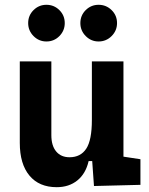

<svg xmlns="http://www.w3.org/2000/svg" viewBox="-20 -775 626 805"><path d="M217.8 9.8Q143.9 9.8 103.5 -38.8Q63 -87.4 63 -175.8V-517.6H195.3V-208.5Q195.3 -164.1 215.6 -139.9Q235.8 -115.7 271.5 -115.7Q318 -115.7 341.6 -151.6Q365.2 -187.5 365.2 -272L391.6 -99.6H351.6Q339.5 -46.9 304.4 -18.6Q269.3 9.8 217.8 9.8ZM374 4.9 365.2 -119.1V-210H497.6V-118.2L568.8 -107.4V0ZM365.2 -146.5V-517.6H497.6V-175.8ZM393.3 -601.1Q362 -601.1 339.4 -623.8Q316.9 -646.6 316.9 -678.2Q316.9 -710.4 339.4 -732.7Q362 -754.9 393.3 -754.9Q425.3 -754.9 448 -732.6Q470.7 -710.3 470.7 -678.2Q470.7 -646.6 448 -623.8Q425.3 -601.1 393.3 -601.1ZM174.6 -601.1Q143.1 -601.1 120.6 -623.8Q98.1 -646.6 98.1 -678.2Q98.1 -710.4 120.7 -732.7Q143.2 -754.9 174.6 -754.9Q206.5 -754.9 229 -732.6Q251.5 -710.3 251.5 -678.2Q251.5 -646.6 229.1 -623.8Q206.7 -601.1 174.6 -601.1Z"/></svg>

Font: Cascadia Mono PL
Style: Regular
Weight: 400
Monospace: yes
Designer: Aaron Bell
Foundry: Saja Typeworks
Version: Version 2102.003